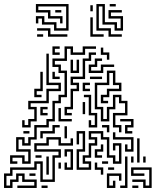

<svg xmlns="http://www.w3.org/2000/svg" viewBox="-26 -926 801 952"><path d="M24 -114V-156H96V-126H114V-174H54V-246H96V-216H114V-246H144V-306H204V-336H234V-426H264V-456H294V-564H264V-594H234V-636H294V-696H336V-666H384V-696H450V-684H396V-654H324V-684H306V-624H246V-606H276V-576H306V-444H276V-414H246V-324H216V-294H156V-234H126V-204H84V-234H66V-186H126V-114H84V-144H36V-126H60V-114ZM234 -654V-696H270V-684H246V-666H270V-654ZM504 -630V-654H474V-690H486V-666H516V-630ZM294 -354V-396H324V-486H354V-504H324V-546H384V-636H414V-666H450V-654H426V-624H396V-534H336V-516H366V-474H336V-384H306V-366H330V-354ZM84 -294V-330H96V-306H114V-336H144V-384H114V-426H204V-486H264V-504H204V-660H216V-516H276V-474H216V-414H126V-396H156V-324H126V-294ZM414 -564V-606H444V-636H480V-624H456V-594H426V-576H474V-606H540V-594H486V-564ZM324 -564V-630H336V-576H354V-630H366V-564ZM564 -270V-294H534V-366H594V-414H564V-444H546V-384H516V-324H474V-384H444V-516H504V-576H546V-516H576V-474H516V-444H486V-426H510V-414H474V-456H504V-486H564V-504H534V-564H516V-504H456V-396H486V-336H504V-396H534V-456H576V-426H606V-354H546V-306H576V-270ZM234 -534V-570H246V-546H270V-534ZM144 -444V-486H174V-570H186V-474H156V-456H180V-444ZM420 -534V-546H480V-534ZM384 -474V-516H420V-504H396V-486H420V-474ZM414 -294V-330H426V-306H444V-354H414V-444H390V-456H426V-366H456V-294ZM384 -360V-420H396V-360ZM174 -354V-396H210V-384H186V-366H210V-354ZM264 -324V-390H276V-336H330V-324ZM594 -264V-306H624V-324H570V-336H636V-294H606V-276H630V-264ZM174 -240V-276H234V-306H270V-294H246V-264H186V-240ZM504 -270V-294H480V-306H516V-270ZM294 -240V-300H306V-240ZM90 -264V-276H120V-264ZM354 -84V-186H384V-264H366V-210H354V-276H396V-174H366V-96H414V-114H384V-156H414V-216H444V-234H414V-276H486V-246H516V-156H546V-126H564V-204H546V-180H534V-216H576V-114H534V-144H504V-234H474V-264H426V-246H456V-204H426V-144H396V-126H426V-84ZM594 -174V-210H606V-186H624V-234H534V-270H546V-246H636V-174ZM-6 6V-66H24V-96H144V-126H186V-36H234V-156H264V-174H144V-216H204V-246H276V-216H324V-240H336V-204H264V-234H216V-204H156V-186H276V-144H246V-24H174V-114H156V-84H36V-54H6V-6H24V-36H54V-66H96V-36H156V6H60V-6H144V-24H84V-54H66V-24H36V6ZM654 -120V-240H666V-120ZM444 -144V-186H474V-210H486V-174H456V-156H480V-144ZM294 -84V-120H306V-96H324V-174H306V-150H294V-186H336V-84ZM150 -144V-156H180V-144ZM570 6V-6H594V-150H606V6ZM624 -120V-150H636V-120ZM684 -120V-150H696V-120ZM204 -60V-150H216V-60ZM480 -114V-126H510V-114ZM264 -90V-120H276V-90ZM474 -60V-84H444V-120H456V-96H486V-60ZM510 -84V-96H540V-84ZM684 6V-24H630V-36H696V-6H714V-84H636V-66H690V-54H624V-96H726V6ZM120 -54V-66H150V-54ZM504 6V-66H576V-30H564V-54H516V-6H534V-30H546V6ZM180 6V-6H210V6ZM630 6V-6H660V6ZM242 -774V-804H182V-834H164V-810H152V-846H194V-816H254V-786H302V-894H164V-876H224V-846H284V-810H272V-834H212V-864H152V-906H314V-774ZM512 -744V-774H452V-906H494V-816H554V-786H572V-834H512V-876H578V-864H524V-846H584V-774H542V-804H482V-894H464V-786H524V-756H578V-744ZM518 -894V-906H548V-894ZM422 -870V-900H434V-870ZM248 -864V-876H278V-864ZM422 -744V-840H434V-756H488V-744ZM212 -744V-774H158V-786H224V-756H308V-744ZM158 -744V-756H188V-744Z"/></svg>

Font: Rubik Maze
Style: Regular
Weight: 400
Designer: Hubert and Fischer, NaN
Foundry: Hubert and Fischer, NaN
Version: Version 2.200